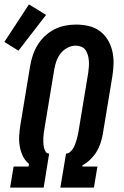

<svg xmlns="http://www.w3.org/2000/svg" viewBox="-43 -855 563 875"><path d="M3 0 19 -96H87L89 -108Q71 -123 61 -144Q51 -165 47 -188.5Q43 -212 44.5 -237Q46 -262 50 -286L94 -552Q98 -577 106 -601.5Q114 -626 127.5 -648.5Q141 -671 161 -690Q181 -709 204.5 -721Q228 -733 253 -738Q278 -743 303 -743Q333 -743 361 -736.5Q389 -730 411 -714Q433 -698 447.5 -674.5Q462 -651 468.5 -623.5Q475 -596 474.5 -566.5Q474 -537 469 -507L425 -241Q421 -221 414.5 -201Q408 -181 396.5 -162.5Q385 -144 369 -128.5Q353 -113 333 -102L332 -96H401L385 0H232L258 -155Q268 -155 276.5 -162.5Q285 -170 290.5 -179Q296 -188 299.5 -198Q303 -208 306 -217.5Q309 -227 311 -237Q313 -247 315 -257L359 -523Q361 -537 362 -550.5Q363 -564 362 -577.5Q361 -591 357.5 -603.5Q354 -616 347 -626.5Q340 -637 327.5 -642Q315 -647 302 -647Q283 -647 264 -637Q245 -627 232.5 -610.5Q220 -594 213.5 -575Q207 -556 204 -537L160 -271Q158 -260 156.5 -249Q155 -238 154.5 -227Q154 -216 154.5 -205Q155 -194 157 -184Q159 -174 164.5 -164.5Q170 -155 181 -155L156 0ZM41 -624 -23 -664 89 -835 167 -787Z"/></svg>

Font: Iosevka SS04 Oblique
Style: Bold
Weight: 700
Italic angle: -9°
Monospace: yes
Designer: Belleve Invis
Foundry: Belleve Invis
Version: Version 19.0.0; ttfautohint (v1.8.4)